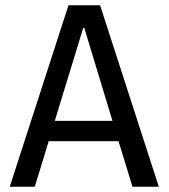

<svg xmlns="http://www.w3.org/2000/svg" viewBox="-20 -709 640 729"><path d="M430 -173H165L112 0H17L240 -689H360L583 0H483ZM188 -250H407L300 -603H296Z"/></svg>

Font: Wlorlttqgufhjawjgtejqphaquk
Style: Regular
Weight: 400
Monospace: yes
Designer: Carrois Corporate & Edenspiekermann
Foundry: Carrois Corporate GbR & Edenspiekermann AG
Version: Version 2.001